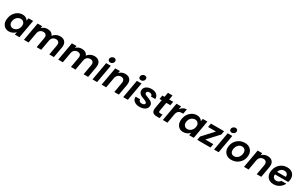

<svg xmlns="http://www.w3.org/2000/svg" viewBox="356 -2929 7971 5083"><g transform="rotate(30 4341.5 -387.5)"><path d="M31 -279Q53 -406 139.5 -484.5Q226 -563 334 -563Q396 -563 438.5 -538Q481 -513 501 -475L515 -554H656L558 0H417L432 -81Q399 -42 346.5 -16.5Q294 9 232 9Q125 9 66.5 -71.5Q8 -152 31 -279ZM466 -277Q480 -352 444.5 -396Q409 -440 349 -440Q289 -440 238.5 -397Q188 -354 174 -279Q161 -204 196.5 -159Q232 -114 291 -114Q351 -114 402 -158Q453 -202 466 -277Z M1471 0 1525 -306Q1536 -371 1509.5 -405.5Q1483 -440 1426 -440Q1368 -440 1328 -405.5Q1288 -371 1278 -306V-307L1223 0H1084L1138 -306Q1149 -371 1122 -405.5Q1095 -440 1038 -440Q983 -440 943.5 -407.5Q904 -375 892 -315L836 0H695L793 -554H934L922 -488Q993 -562 1098 -562Q1163 -562 1209 -534.5Q1255 -507 1274 -456Q1309 -504 1365.5 -533Q1422 -562 1483 -562Q1585 -562 1636.5 -499.5Q1688 -437 1668 -325L1610 0Z M2519 0 2573 -306Q2584 -371 2557.5 -405.5Q2531 -440 2474 -440Q2416 -440 2376 -405.5Q2336 -371 2326 -306V-307L2271 0H2132L2186 -306Q2197 -371 2170 -405.5Q2143 -440 2086 -440Q2031 -440 1991.5 -407.5Q1952 -375 1940 -315L1884 0H1743L1841 -554H1982L1970 -488Q2041 -562 2146 -562Q2211 -562 2257 -534.5Q2303 -507 2322 -456Q2357 -504 2413.5 -533Q2470 -562 2531 -562Q2633 -562 2684.5 -499.5Q2736 -437 2716 -325L2658 0Z M2791 0 2889 -554H3030L2932 0ZM3037.5 -643.5Q3009 -620 2972 -620Q2935 -620 2914.5 -643.5Q2894 -667 2900 -702Q2906 -737 2935 -760.5Q2964 -784 3001 -784Q3038 -784 3058 -760.5Q3078 -737 3072 -702Q3066 -667 3037.5 -643.5Z M3458 0 3512 -306Q3523 -372 3496 -407.5Q3469 -443 3413 -443Q3357 -443 3317.5 -409.5Q3278 -376 3265 -313L3210 0H3069L3167 -554H3308L3296 -486Q3369 -562 3475 -562Q3575 -562 3625 -499.5Q3675 -437 3655 -325L3597 0Z M3730 0 3828 -554H3969L3871 0ZM3976.5 -643.5Q3948 -620 3911 -620Q3874 -620 3853.5 -643.5Q3833 -667 3839 -702Q3845 -737 3874 -760.5Q3903 -784 3940 -784Q3977 -784 3997 -760.5Q4017 -737 4011 -702Q4005 -667 3976.5 -643.5Z M4463 -158Q4463 -81 4396 -36Q4329 9 4225 9Q4124 9 4061 -43Q3998 -95 4010 -175H4146Q4143 -140 4167 -118.5Q4191 -97 4235 -97Q4275 -97 4301.5 -111.5Q4328 -126 4328 -154Q4328 -178 4299.5 -195.5Q4271 -213 4231 -227Q4191 -241 4150.5 -258.5Q4110 -276 4081.5 -311Q4053 -346 4053 -396Q4053 -470 4115.5 -516.5Q4178 -563 4278 -563Q4379 -563 4438 -511.5Q4497 -460 4489 -380H4359Q4362 -415 4339 -436Q4316 -457 4272 -457Q4236 -457 4213 -441.5Q4190 -426 4190 -400Q4190 -379 4210 -362Q4230 -345 4260.5 -334.5Q4291 -324 4326.5 -308.5Q4362 -293 4392.5 -276.5Q4423 -260 4443 -229Q4463 -198 4463 -158Z M4606 -172 4653 -439H4587L4607 -554H4674L4698 -691H4839L4815 -554H4938L4918 -439H4794L4747 -171Q4742 -143 4753 -130.5Q4764 -118 4796 -118H4862L4841 0H4752Q4576 0 4606 -172Z M5082 0H4941L5039 -554H5180L5163 -456Q5239 -562 5351 -562L5325 -415H5288Q5226 -415 5188.5 -388Q5151 -361 5134 -296Z M5359 -279Q5381 -406 5467.5 -484.5Q5554 -563 5662 -563Q5724 -563 5766.5 -538Q5809 -513 5829 -475L5843 -554H5984L5886 0H5745L5760 -81Q5727 -42 5674.5 -16.5Q5622 9 5560 9Q5453 9 5394.5 -71.5Q5336 -152 5359 -279ZM5794 -277Q5808 -352 5772.5 -396Q5737 -440 5677 -440Q5617 -440 5566.5 -397Q5516 -354 5502 -279Q5489 -204 5524.5 -159Q5560 -114 5619 -114Q5679 -114 5730 -158Q5781 -202 5794 -277Z M6493 -554 6474 -441 6173 -115H6419L6398 0H5993L6013 -113L6312 -439H6071L6091 -554Z M6506 0 6604 -554H6745L6647 0ZM6752.5 -643.5Q6724 -620 6687 -620Q6650 -620 6629.5 -643.5Q6609 -667 6615 -702Q6621 -737 6650 -760.5Q6679 -784 6716 -784Q6753 -784 6773 -760.5Q6793 -737 6787 -702Q6781 -667 6752.5 -643.5Z M7374 -329Q7374 -185 7275.5 -88Q7177 9 7032 9Q6925 9 6858.5 -55.5Q6792 -120 6792 -224Q6792 -367 6889 -465Q6986 -563 7131 -563Q7239 -563 7306.5 -498.5Q7374 -434 7374 -329ZM6937 -234Q6937 -175 6968.5 -143Q7000 -111 7051 -111Q7127 -111 7178 -173.5Q7229 -236 7229 -318Q7229 -378 7195.5 -410.5Q7162 -443 7111 -443Q7035 -443 6986 -380.5Q6937 -318 6937 -234Z M7811 0 7865 -306Q7876 -372 7849 -407.5Q7822 -443 7766 -443Q7710 -443 7670.5 -409.5Q7631 -376 7618 -313L7563 0H7422L7520 -554H7661L7649 -486Q7722 -562 7828 -562Q7928 -562 7978 -499.5Q8028 -437 8008 -325L7950 0Z M8401 -448Q8348 -448 8306 -414.5Q8264 -381 8247 -323H8511Q8520 -381 8488.5 -414.5Q8457 -448 8401 -448ZM8615 -174Q8578 -94 8500.5 -42.5Q8423 9 8325 9Q8203 9 8138 -69.5Q8073 -148 8097 -277Q8120 -407 8210.5 -485Q8301 -563 8425 -563Q8546 -563 8609 -487.5Q8672 -412 8650 -290Q8644 -260 8637 -238H8232Q8225 -177 8256 -142Q8287 -107 8342 -107Q8422 -107 8464 -174Z"/></g></svg>

Font: Poppins SemiBold
Style: Italic
Weight: 600
Italic angle: -10°
Designer: Ninad Kale (Devanagari), Jonny Pinhorn (Latin)
Foundry: Indian Type Foundry
Version: Version 3.200;PS 1.000;hotconv 16.6.54;makeotf.lib2.5.65590